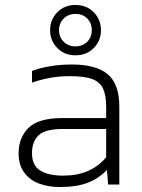

<svg xmlns="http://www.w3.org/2000/svg" viewBox="-20 -744 571 774"><path d="M284 -521Q240 -521 211 -550.5Q182 -580 182 -622Q182 -665 211 -694.5Q240 -724 284 -724Q329 -724 358 -694.5Q387 -665 387 -622Q387 -580 358 -550.5Q329 -521 284 -521ZM284 -557Q313 -557 331.5 -575.5Q350 -594 350 -622Q350 -651 331.5 -669.5Q313 -688 284 -688Q256 -688 237 -669.5Q218 -651 218 -622Q218 -594 237 -575.5Q256 -557 284 -557ZM220 10Q175 10 137.5 -4Q100 -18 77.5 -48.5Q55 -79 55 -126Q55 -189 95 -228.5Q135 -268 231 -268H408V-313Q408 -358 396 -385.5Q384 -413 352.5 -425Q321 -437 260 -437Q219 -437 181 -430Q143 -423 109 -411V-458Q140 -470 181.5 -477Q223 -484 270 -484Q368 -484 414.5 -444.5Q461 -405 461 -314V0H416L411 -59Q378 -24 333 -7Q288 10 220 10ZM234 -36Q291 -36 334 -54.5Q377 -73 408 -110V-224H233Q163 -224 136 -199Q109 -174 109 -126Q109 -77 142.5 -56.5Q176 -36 234 -36Z"/></svg>

Font: Kanit ExtraLight
Style: Regular
Weight: 275
Designer: Katatrad Team
Foundry: CadsonDemak
Version: Version 2.000; ttfautohint (v1.8.3)